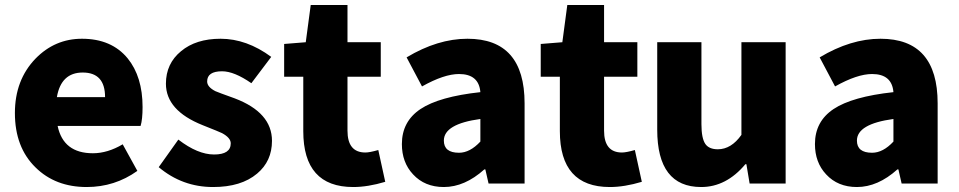

<svg xmlns="http://www.w3.org/2000/svg" viewBox="-20 -739 3860 773"><path d="M123 -65Q40 -146 40 -284Q40 -417 123 -503Q201 -583 310 -583Q429 -583 494 -504Q554 -430 554 -308Q554 -258 546 -232H212Q235 -122 354 -122Q413 -122 474 -158L533 -51Q442 14 329 14Q203 14 123 -65ZM403 -348Q403 -447 313 -447Q226 -447 209 -348Z M619 -66 698 -177Q776 -117 842 -117Q909 -117 909 -162Q909 -184 874 -203Q864 -208 796 -235Q648 -294 648 -402Q648 -483 709 -533Q769 -583 868 -583Q973 -583 1072 -510L992 -404Q923 -452 874 -452Q814 -452 814 -411Q814 -389 847 -372Q858 -367 925 -343Q1075 -286 1075 -172Q1075 -90 1015 -40Q951 14 838 14Q714 14 619 -66Z M1201 -211V-430H1124V-562L1211 -569L1231 -719H1379V-569H1513V-430H1379V-213Q1379 -125 1451 -125Q1468 -125 1503 -135L1531 -7Q1461 14 1402 14Q1201 14 1201 -211Z M1643 -37Q1598 -85 1598 -159Q1598 -250 1673 -300Q1748 -350 1914 -368Q1908 -441 1828 -441Q1768 -441 1679 -391L1617 -508Q1742 -583 1862 -583Q2092 -583 2092 -323V0H1947L1934 -57H1930Q1851 14 1767 14Q1690 14 1643 -37ZM1914 -169V-260Q1767 -240 1767 -173Q1767 -124 1828 -124Q1872 -124 1914 -169Z M2234 -211V-430H2157V-562L2244 -569L2264 -719H2412V-569H2546V-430H2412V-213Q2412 -125 2484 -125Q2501 -125 2536 -135L2564 -7Q2494 14 2435 14Q2234 14 2234 -211Z M2626 -217V-569H2804V-239Q2804 -182 2820 -159Q2835 -138 2870 -138Q2924 -138 2965 -196V-569H3143V0H2998L2985 -78H2981Q2904 14 2803 14Q2626 14 2626 -217Z M3306 -37Q3261 -85 3261 -159Q3261 -250 3336 -300Q3411 -350 3577 -368Q3571 -441 3491 -441Q3431 -441 3342 -391L3280 -508Q3405 -583 3525 -583Q3755 -583 3755 -323V0H3610L3597 -57H3593Q3514 14 3430 14Q3353 14 3306 -37ZM3577 -169V-260Q3430 -240 3430 -173Q3430 -124 3491 -124Q3535 -124 3577 -169Z"/></svg>

Font: KaiGen Gothic SC Heavy
Style: Bold
Weight: 900
Designer: Ryoko NISHIZUKA Ë•øÂ°öÊ∂ºÂ≠ê (kana & ideographs); Paul D. Hunt (Latin, Greek & Cyrillic); Wenlong ZHANG Âº†ÊñáÈæô (bopom
Version: Version 1.001 October 10, 2014